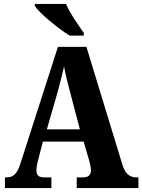

<svg xmlns="http://www.w3.org/2000/svg" viewBox="-20 -951 720 971"><path d="M332 -771H404V-784C378 -822 332 -886 314 -931H156V-921C178 -886 273 -807 332 -771ZM5 0H240V-54H201C173 -54 164 -68 164 -91C164 -109 172 -138 176 -154L197 -235H403L431 -139C434 -128 440 -105 440 -89C440 -63 422 -54 401 -54H368V0H680V-54H670C637 -54 614 -71 600 -115L417 -714H273L84 -126C66 -67 44 -54 13 -54H5ZM217 -297 273 -491C284 -531 294 -573 304 -615C311 -572 323 -530 334 -487L384 -297Z"/></svg>

Font: Noto Serif Khmer Condensed ExtraBold
Style: Regular
Weight: 800
Width: 3
Designer: Danh Hong and the Monotype Design Team
Foundry: Monotype Imaging Inc.
Version: Version 2.004